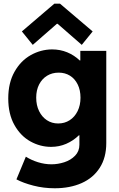

<svg xmlns="http://www.w3.org/2000/svg" viewBox="-20 -800 641 1033"><path d="M68.4 165 119.1 43Q148.4 61.5 184.6 72.8Q220.7 84 256.8 84Q291.5 84 326.2 72.8Q360.8 61.5 384 37.6Q407.2 13.7 407.2 -21.5V-72.3H404.8Q374 -42.5 335.9 -26.1Q297.9 -9.8 254.9 -9.8Q196.3 -9.8 143.6 -39.1Q90.8 -68.4 57.6 -127.4Q24.4 -186.5 24.4 -270.5Q24.4 -354 57.9 -413.6Q91.3 -473.1 145.3 -503.4Q199.2 -533.7 259.8 -534.2Q303.7 -534.2 341.6 -518.6Q379.4 -502.9 409.2 -474.6H412.1V-526.4H551.8V-30.3Q551.8 47.9 516.8 102.5Q481.9 157.2 419.2 185.1Q356.4 212.9 274.4 212.9Q214.4 212.9 159.7 198.7Q105 184.6 68.4 165ZM413.1 -274.4Q413.1 -315.4 397.9 -345.9Q382.8 -376.5 356.4 -392.8Q330.1 -409.2 295.9 -409.2Q260.7 -409.2 233.4 -392.6Q206.1 -376 190.4 -345.5Q174.8 -314.9 174.8 -274.4Q174.8 -233.9 190.2 -202.4Q205.6 -170.9 232.2 -153.3Q258.8 -135.7 293 -135.7Q327.6 -135.7 354.7 -153.1Q381.8 -170.4 397.5 -202.1Q413.1 -233.9 413.1 -274.4ZM97.7 -630.9 272.5 -780.3H302.7L478.5 -630.9L419.9 -558.6L290 -671.9H286.1L156.2 -558.6Z"/></svg>

Font: Reddit Sans Strawberry ExBold
Style: Regular
Weight: 800
Designer: Stephen Hutchings
Foundry: Reddit
Version: Version 1.013